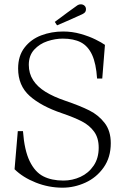

<svg xmlns="http://www.w3.org/2000/svg" viewBox="-20 -857 581 890"><path d="M47.5 -72.5 62.5 -249H86.5Q93 -160.5 117.5 -110Q142 -59.5 180.5 -39.8Q219 -20 274 -20Q315.5 -20 353 -37.2Q390.5 -54.5 414 -89Q437.5 -123.5 437.5 -172.5Q437.5 -217.5 416.2 -246.8Q395 -276 359.8 -294.2Q324.5 -312.5 267.5 -332Q170 -365 117 -412.8Q64 -460.5 64 -539.5Q64 -598 93.8 -636.5Q123.5 -675 171 -693Q218.5 -711 272.5 -711Q314.5 -711 354 -699.8Q393.5 -688.5 422.2 -674.2Q451 -660 466.5 -649L454 -493H430Q425.5 -562.5 406.8 -603Q388 -643.5 354.8 -660.8Q321.5 -678 271 -678Q236 -678 199.8 -666Q163.5 -654 138.5 -626.8Q113.5 -599.5 113.5 -556.5Q113.5 -516.5 133.5 -485.5Q153.5 -454.5 190.8 -431.5Q228 -408.5 282.5 -390Q351.5 -366.5 394.2 -345Q437 -323.5 465.2 -286.8Q493.5 -250 493.5 -193.5Q493.5 -127.5 460.5 -80.8Q427.5 -34 376 -10.5Q324.5 13 270 13Q205.5 13 145.8 -10.8Q86 -34.5 47.5 -72.5ZM339 -832.5Q343 -835 346.5 -836Q350 -837 354.5 -837Q364.5 -837 371.5 -830.8Q378.5 -824.5 378.5 -814.5Q378.5 -806 374.8 -801Q371 -796 363 -792Q342 -782 305.8 -766Q269.5 -750 244.5 -739.5L234 -755.5Q255 -771.5 294.2 -800.2Q333.5 -829 339 -832.5Z"/></svg>

Font: Didactic
Style: Regular
Weight: 400
Designer: Tyler Finck
Foundry: Etcetera Type Co
Version: Version 3.007;FEAKit 1.0